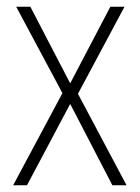

<svg xmlns="http://www.w3.org/2000/svg" viewBox="-20 -549 415 569"><path d="M165 -273 28 -529H70L188 -302L307 -529H349L211 -271L355 0H313L188 -241L60 0H19Z"/></svg>

Font: Noto Sans Arabic Cond ExtLt
Style: Regular
Weight: 200
Width: 3
Designer: Monotype Design Team, Nadine Chahine, Nizar Qandah and Khaled Hosny
Foundry: Monotype Imaging Inc.
Version: Version 2.012; ttfautohint (v1.8.4.7-5d5b)